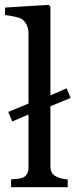

<svg xmlns="http://www.w3.org/2000/svg" viewBox="-20 -776 326 796"><path d="M272.9 -370.1 189 -335.4V-87.9Q189 -70.8 195.3 -59.8Q201.7 -48.8 215.8 -43Q226.6 -38.1 237.1 -35.6Q247.6 -33.2 260.7 -32.2V0H25.9V-32.2Q37.1 -33.2 49.8 -34.4Q62.5 -35.6 70.8 -38.1Q84.5 -42.5 91.3 -53.5Q98.1 -64.5 98.1 -82V-301.3L30.8 -272.5L14.2 -312L98.1 -346.7V-639.6Q98.1 -657.2 90.6 -672.6Q83 -688 70.8 -696.8Q62 -702.6 38.6 -707.5Q15.1 -712.4 1 -713.4V-744.6L182.1 -755.9L189 -748.5V-380.9L256.3 -409.7Z"/></svg>

Font: UniBurma_GGSerif
Style: Book
Weight: 400
Designer: Victor San Kho Lin (for Burmese only and related typography optimization with it)
Foundry: http://www.unimm.org
Version: 2.0